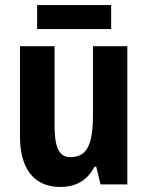

<svg xmlns="http://www.w3.org/2000/svg" viewBox="-20 -730 585 760"><path d="M484 -547V0H378L361 -70H354Q340 -43 320 -25Q300 -7 274.5 1.5Q249 10 219 10Q168 10 132 -13Q96 -36 77.5 -81Q59 -126 59 -190V-547H196V-228Q196 -168 210.5 -138Q225 -108 258 -108Q294 -108 313.5 -127.5Q333 -147 340.5 -184Q348 -221 348 -275V-547ZM420 -710V-615H127V-710Z"/></svg>

Font: Noto Sans Khmer Condensed
Style: Bold
Weight: 700
Width: 3
Designer: Danh Hong and the Monotype Design Team
Foundry: Monotype Imaging Inc.
Version: Version 2.004